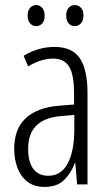

<svg xmlns="http://www.w3.org/2000/svg" viewBox="-20 -727 431 757"><path d="M195 -542Q264 -542 294.5 -497.5Q325 -453 325 -360V0H284L277 -84H275Q260 -44 232.5 -17Q205 10 156 10Q114 10 87.5 -11Q61 -32 48.5 -66Q36 -100 36 -140Q36 -219 81.5 -261Q127 -303 211 -310L272 -315V-358Q272 -433 252.5 -464.5Q233 -496 189 -496Q168 -496 143.5 -489Q119 -482 91 -465L73 -507Q130 -542 195 -542ZM217 -269Q91 -257 91 -141Q91 -88 111.5 -61Q132 -34 170 -34Q222 -34 247.5 -83.5Q273 -133 273 -216V-274ZM89 -666Q89 -685 98.5 -696Q108 -707 123 -707Q137 -707 146.5 -696Q156 -685 156 -666Q156 -645 146.5 -634.5Q137 -624 123 -624Q108 -624 98.5 -635Q89 -646 89 -666ZM241 -666Q241 -685 250.5 -696Q260 -707 275 -707Q289 -707 299 -696.5Q309 -686 309 -666Q309 -646 299 -635Q289 -624 275 -624Q260 -624 250.5 -635Q241 -646 241 -666Z"/></svg>

Font: Noto Sans Hebrew ExtraCondensed Light
Style: Regular
Weight: 300
Width: 2
Designer: Monotype Design Team
Foundry: Monotype Imaging Inc.
Version: Version 2.004; ttfautohint (v1.8.4.7-5d5b)